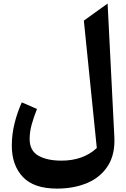

<svg xmlns="http://www.w3.org/2000/svg" viewBox="-20 -812 729 1110"><path d="M602.1 -791.5 641.1 -20Q646 80.6 603.8 146.7Q561.5 212.9 484.9 245.6Q408.2 278.3 309.6 278.3Q175.3 278.3 111.8 210.7Q48.3 143.1 48.3 29.8Q48.3 -35.6 64 -98.6Q79.6 -161.6 106 -220.2L193.8 -182.1Q174.3 -132.8 162.8 -90.8Q151.4 -48.8 151.4 -8.3Q151.4 59.1 201.7 87.9Q252 116.7 335.4 116.7Q460.4 116.7 539.6 43.9L464.8 -692.9Z"/></svg>

Font: Pinar DS4-SemiBold
Style: Regular
Weight: 600
Designer: Amin Abedi
Version: Version 2.000